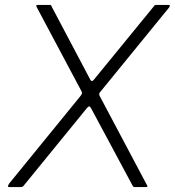

<svg xmlns="http://www.w3.org/2000/svg" viewBox="-20 -762 712 782"><path d="M577 -11Q581 -5 580.5 -2.5Q580 0 574 0H529Q526 0 524 -1Q522 -2 520 -6L351 -321Q347 -328 343.5 -328.5Q340 -329 335 -323L75 -4Q73 -2 70 -1Q67 0 64 0H18Q13 0 12.5 -3Q12 -6 17 -14L307 -370Q312 -376 313.5 -381Q315 -386 311 -392L129 -734Q128 -737 128 -739.5Q128 -742 132 -742H180Q185 -742 187 -741Q189 -740 190 -736L348 -437Q354 -427 362 -437L608 -738Q610 -741 612 -741.5Q614 -742 618 -742H667Q671 -742 671.5 -739Q672 -736 670 -733L387 -386Q384 -382 384 -379.5Q384 -377 385 -373L577 -11Z"/></svg>

Font: Libre Franklin Thin ExtraLight
Style: Italic
Weight: 250
Italic angle: -8°
Version: Version 3.000